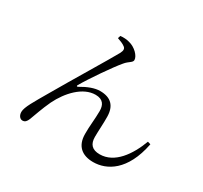

<svg xmlns="http://www.w3.org/2000/svg" viewBox="-160 -991 1320 1247"><g transform="rotate(30 500.0 -367.5)"><path d="M404 -746C422 -740 449 -730 462 -719C475 -710 478 -696 465 -671C429 -605 278 -357 191 -206C139 -116 100 -54 100 -18C100 10 116 28 134 28C153 28 163 16 172 -6C186 -42 205 -101 235 -165C283 -263 368 -355 463 -355C521 -355 538 -320 538 -276C538 -217 529 -156 530 -101C530 -11 582 32 666 32C767 32 888 -34 931 -254L909 -261C865 -143 789 -33 678 -33C620 -33 595 -62 595 -116C595 -162 600 -222 599 -269C598 -349 558 -391 476 -391C437 -391 390 -374 338 -343C330 -338 325 -343 330 -351C372 -424 473 -570 515 -619C540 -650 568 -656 568 -676C568 -707 525 -750 479 -761C461 -767 430 -769 410 -766Z"/></g></svg>

Font: Harano Aji Mincho CN
Style: Regular
Weight: 400
Foundry: Masamichi Hosoda
Version: HaranoAjiMinchoCN-Regular version 20230610;ttx 4.39.4